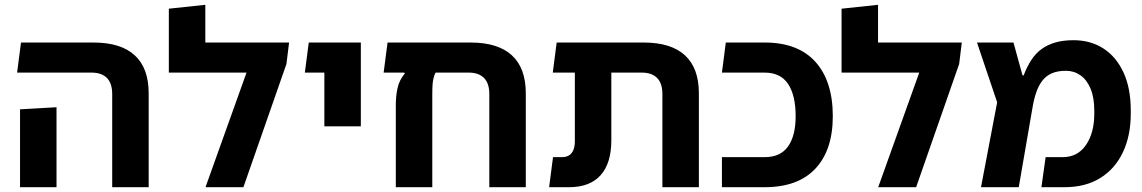

<svg xmlns="http://www.w3.org/2000/svg" viewBox="-20 -780 4759 800"><path d="M447.5 0V-388.2Q447.5 -433 425.4 -455.2Q403.2 -477.5 361.8 -477.5H51.2L67.5 -602.8H369.8Q483.5 -602.8 541.5 -549.5Q599.5 -496.2 599.5 -391.2V0ZM63.5 0V-324.5L215.5 -333.2V0Z M835.5 -602.8H1184.5L1173.5 -513.5L994.2 0H836.2L1007.2 -477.5H683.5V-743.8L835.5 -760Z M1331.5 -253.5V-602.8H1483.5V-253.5ZM1250.2 -477.5 1266.5 -602.8H1416.8V-477.5Z M1941 -602.8Q2054.8 -602.8 2112.8 -549.5Q2170.8 -496.2 2170.8 -391.2V0H2018.8V-388.2Q2018.8 -433 1996.6 -455.2Q1974.5 -477.5 1933 -477.5H1795.2Q1790 -469.8 1785.6 -451.2Q1781.2 -432.8 1781.2 -388V0H1629.2V-342.2Q1629.2 -381.8 1636.8 -414.5Q1644.2 -447.2 1667.2 -474.5L1659.2 -482V-602.8ZM1578.5 -477.5 1594.8 -602.8H1875.8V-477.5Z M2740 0V-388.2Q2740 -433 2717.9 -455.2Q2695.8 -477.5 2654.2 -477.5H2375.2V-602.8H2662.2Q2776 -602.8 2834 -549.5Q2892 -496.2 2892 -391.2V0ZM2268 0 2284.2 -125.2H2320.2Q2339.2 -125.2 2351 -132.6Q2362.8 -140 2369 -154.9Q2375.2 -169.8 2375.2 -191.8V-573.5H2527.2V-195.8Q2527.2 -99.8 2482.5 -49.9Q2437.8 0 2351 0ZM2283.2 -477.5 2299.5 -602.8H2459.8V-477.5Z M2988 0V-125.2H3166.2Q3232 -125.2 3263.6 -169.9Q3295.2 -214.5 3295.2 -295.8Q3295.2 -383.2 3263.6 -430.4Q3232 -477.5 3166.2 -477.5H2988L3004.2 -602.8H3166.2Q3305 -602.8 3377.5 -522.4Q3450 -442 3450 -295.8Q3450 -154.8 3377.5 -77.4Q3305 0 3166.2 0Z M3638.5 -602.8H3987.5L3976.5 -513.5L3797.2 0H3639.2L3810.2 -477.5H3486.5V-743.8L3638.5 -760Z M4067.5 0 4134.8 -353.8 4050.8 -602.8H4202.8L4240.5 -465.8H4245.2Q4259 -502 4276.9 -529.6Q4294.8 -557.2 4319.6 -575.4Q4344.5 -593.5 4377.2 -603Q4410 -612.5 4453 -612.5Q4524 -612.5 4577.4 -578.1Q4630.8 -543.8 4661.1 -478.4Q4691.5 -413 4691.5 -319.5V-306Q4691.5 -215.2 4659 -146.1Q4626.5 -77 4564.9 -38.5Q4503.2 0 4415.2 0H4319.2L4336.8 -125.2H4407.5Q4470.2 -125.2 4504.9 -175.9Q4539.5 -226.5 4539.5 -306V-319.5Q4539.5 -374 4523.9 -410.9Q4508.2 -447.8 4481.8 -466.4Q4455.2 -485 4421.5 -485Q4386 -485 4361.9 -474.2Q4337.8 -463.5 4322.1 -442.6Q4306.5 -421.8 4296.9 -392.9Q4287.2 -364 4281.5 -328L4224.8 0Z"/></svg>

Font: Noto Sans Hebrew Light
Style: Regular
Weight: 100
Version: Version 3.000